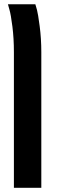

<svg xmlns="http://www.w3.org/2000/svg" viewBox="-20 -650 271 910"><path d="M175.8 -402.8V240.2H45.9V-402.8Q45.9 -467.3 38.8 -524.2Q31.7 -581.1 24.4 -605.5L17.6 -629.9H147.5Q150.4 -620.6 155.3 -603Q160.2 -585.4 168 -526.4Q175.8 -467.3 175.8 -402.8Z"/></svg>

Font: Open Sans Hebrew Condensed
Style: Bold
Weight: 700
Width: 3
Foundry: Ascender Corporation, Yanek Iontef
Version: Version 2.001;PS 002.001;hotconv 1.0.70;makeotf.lib2.5.58329